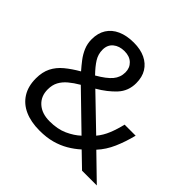

<svg xmlns="http://www.w3.org/2000/svg" viewBox="-181 -904 1094 1094"><g transform="rotate(45 366.0 -357.5)"><path d="M304 -725Q358 -725 396.5 -706.5Q435 -688 456 -654Q477 -620 477 -571Q477 -508 436.5 -464Q396 -420 334 -384L527 -198Q553 -229 569.5 -269.5Q586 -310 597 -357H686Q670 -293 646 -238Q622 -183 584 -142L730 0H611L524 -84Q493 -56 457 -35Q421 -14 377.5 -2Q334 10 278 10Q209 10 158.5 -12.5Q108 -35 80.5 -79Q53 -123 53 -186Q53 -237 71.5 -274Q90 -311 125 -340Q160 -369 207 -396Q186 -420 166 -446Q146 -472 133 -502.5Q120 -533 120 -569Q120 -618 142 -653Q164 -688 205.5 -706.5Q247 -725 304 -725ZM260 -341Q224 -320 198.5 -298.5Q173 -277 159 -251Q145 -225 145 -189Q145 -134 182 -101Q219 -68 281 -68Q345 -68 391 -89Q437 -110 468 -139ZM301 -653Q259 -653 232.5 -631Q206 -609 206 -570Q206 -534 225 -503.5Q244 -473 280 -436Q339 -470 364.5 -500.5Q390 -531 390 -571Q390 -607 366 -630Q342 -653 301 -653Z"/></g></svg>

Font: uoriya85
Style: Book
Weight: 400
Designer: Jelle Bosma - Monotype Design Team
Foundry: Monotype Imaging Inc.
Version: Version 2.003